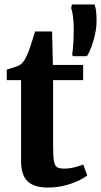

<svg xmlns="http://www.w3.org/2000/svg" viewBox="-20 -836 456 866"><path d="M195 10Q135 10 105 -17.8Q75 -45.5 75 -109V-474.5H10.5V-522Q22 -526 34 -529.5Q46 -533 56.5 -536.8Q67 -540.5 73.5 -546Q80.5 -551.5 86 -558.8Q91.5 -566 96 -575Q100.5 -584 105 -594.5Q110.5 -607 116.2 -624.5Q122 -642 128 -660.8Q134 -679.5 138 -694H215L218.5 -543H355V-474.5H219.5V-180Q219.5 -132 223.2 -109.8Q227 -87.5 238 -81.5Q249 -75.5 269.5 -75.5Q292 -75.5 316.2 -81.5Q340.5 -87.5 355.5 -94L373.5 -45Q357 -31.5 329.5 -19Q302 -6.5 267.5 1.8Q233 10 195 10ZM372 -582.5H308.5L305.5 -591Q309 -611 310.8 -641.5Q312.5 -672 312.5 -706.5Q312.5 -738 309.2 -762Q306 -786 301 -800L304.5 -816H406.5Q411 -804 413.2 -786.5Q415.5 -769 415.5 -740.5Q415.5 -714 409.2 -683.8Q403 -653.5 393 -626.5Q383 -599.5 372 -582.5Z"/></svg>

Font: Merriweather 48pt
Style: Bold
Weight: 700
Version: Version 2.100